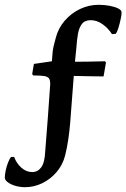

<svg xmlns="http://www.w3.org/2000/svg" viewBox="-63 -618 526 799"><path d="M41 161Q21 161 1.5 155.5Q-18 150 -30.5 140.5Q-43 131 -43 121Q-43 110 -39.5 92.5Q-36 75 -29.5 58.5Q-23 42 -17 35H-4Q5 61 25.5 79.5Q46 98 71 98Q94 98 108.5 78.5Q123 59 125 14Q131 -57 136 -127.5Q141 -198 146 -268Q146 -284 141 -291.5Q136 -299 121 -301.5Q106 -304 75 -304L71 -310L78 -352L153 -363L155 -389Q156 -408 160 -425.5Q164 -443 169 -460Q179 -500 206 -531.5Q233 -563 270 -580.5Q307 -598 347 -598Q371 -598 392.5 -594Q414 -590 428.5 -583Q443 -576 443 -566Q443 -556 439 -537.5Q435 -519 429.5 -501Q424 -483 418 -477L403 -476Q387 -501 363.5 -517.5Q340 -534 315 -534Q290 -534 278 -518.5Q266 -503 261.5 -477.5Q257 -452 255 -421L249 -361Q278 -361 304 -361.5Q330 -362 349 -362.5Q368 -363 374 -363L378 -358L368 -300Q358 -300 323 -300.5Q288 -301 244 -302L229 -106Q226 -71 221 -37Q216 -3 208 29Q198 68 173 97.5Q148 127 113.5 144Q79 161 41 161Z"/></svg>

Font: Alegreya SemiBold
Style: Regular
Weight: 600
Designer: Juan Pablo del Peral
Foundry: Huerta Tipografica
Version: Version 2.009